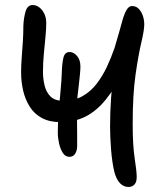

<svg xmlns="http://www.w3.org/2000/svg" viewBox="-20 -732 666 764"><path d="M491 12Q472 12 457.5 -3Q443 -18 435 -48Q426 -86 422 -136.5Q418 -187 418 -229Q418 -286 422 -342.5Q426 -399 433 -446.5Q440 -494 446 -522L474 -452Q439 -383 401.5 -336.5Q364 -290 320 -268Q276 -246 221 -246Q177 -246 146.5 -262.5Q116 -279 98 -308Q80 -337 72 -372Q64 -407 64 -444Q64 -473 66.5 -504.5Q69 -536 71 -567.5Q73 -599 73 -629Q74 -659 81.5 -685.5Q89 -712 110 -712Q124 -712 136 -703Q148 -694 156 -678Q164 -662 164 -640Q164 -618 161 -586Q158 -554 154.5 -518Q151 -482 151 -446Q151 -418 157.5 -391.5Q164 -365 181 -348Q198 -331 231 -331Q275 -331 307.5 -349Q340 -367 364 -398Q388 -429 405.5 -466.5Q423 -504 436 -542Q445 -571 453 -600Q461 -629 468 -653.5Q475 -678 484 -693Q493 -708 505 -708Q521 -708 531.5 -697.5Q542 -687 548 -670.5Q554 -654 554 -635Q554 -612 542.5 -563.5Q531 -515 519.5 -436Q508 -357 508 -239Q508 -153 516 -101.5Q524 -50 524 -27Q524 -14 520 -5.5Q516 3 508.5 7.5Q501 12 491 12ZM256 -108Q240 -108 230 -123.5Q220 -139 215 -161.5Q210 -184 210 -204Q210 -243 213.5 -286.5Q217 -330 221 -371.5Q225 -413 226 -445Q227 -481 232.5 -503Q238 -525 257 -525Q273 -525 286.5 -509.5Q300 -494 300 -467Q300 -455 298 -435Q296 -415 293.5 -393Q291 -371 288.5 -349Q286 -327 286 -310Q286 -287 286.5 -256Q287 -225 287 -196.5Q287 -168 287 -150Q287 -134 279.5 -121Q272 -108 256 -108Z"/></svg>

Font: Shantell Sans
Style: Regular
Weight: 400
Designer: Stephen Nixon, Anya Danilova, Shantell Martin
Foundry: Arrow Type
Version: Version 1.008;[ac192a2d6]